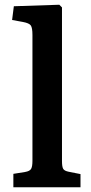

<svg xmlns="http://www.w3.org/2000/svg" viewBox="-20 -786 382 806"><path d="M36.1 0V-56.2L85 -64Q105 -67.4 110.6 -77.1Q116.2 -86.9 116.2 -110.8V-639.2Q116.2 -668.9 109.4 -679Q102.5 -689 76.2 -693.8L30.8 -702.1L38.1 -759.8L229 -766.1L240.2 -754.9V-109.9Q240.2 -85.9 245.4 -77.1Q250.5 -68.4 269 -64.9L317.9 -55.2V0Z"/></svg>

Font: Literata Book SemiBold
Style: Regular
Weight: 600
Designer: Latin by Veronika Burian and Jose Scaglione. Greek by Irene Vlachou. Cyrillic by Vera Evstafieva
Foundry: TypeTogether
Version: Version 2.003;PS 002.003;hotconv 1.0.88;makeotf.lib2.5.64775